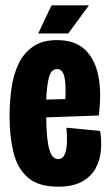

<svg xmlns="http://www.w3.org/2000/svg" viewBox="-20 -691 416 723"><path d="M199 12Q125 12 85.5 -22Q46 -56 31 -116Q16 -176 16 -253Q16 -309 23.5 -360.5Q31 -412 50.5 -452Q70 -492 105 -516Q140 -540 195 -540Q262 -540 300 -504Q338 -468 350.5 -404.5Q363 -341 352 -256L154 -249Q155 -165 165.5 -128.5Q176 -92 199 -92Q216 -92 223.5 -109.5Q231 -127 232 -153.5Q233 -180 230 -210L357 -198Q363 -163 360 -126Q357 -89 340.5 -58Q324 -27 289.5 -7.5Q255 12 199 12ZM195 -431Q173 -431 164.5 -400Q156 -369 154 -316L226 -318Q229 -376 222 -403.5Q215 -431 195 -431ZM237 -565H124L174 -671H315Z"/></svg>

Font: Bricolage Grotesque 48pt Condensed Bricolage Grotesque 48pt Condensed Regular
Style: Bold
Weight: 700
Width: 3
Designer: Mathieu Triay
Foundry: Atelier Triay
Version: Version 1.000; ttfautohint (v1.8.4.7-5d5b);gftools[0.9.32]